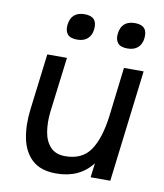

<svg xmlns="http://www.w3.org/2000/svg" viewBox="-81 -769 722 846"><g transform="rotate(10 280.0 -346.5)"><path d="M163 -644Q170 -703 230 -703Q289 -703 282 -644Q279 -617 262 -602Q245 -587 216 -587Q185 -587 172.5 -602Q160 -617 163 -644ZM388 -644Q395 -703 455 -703Q514 -703 507 -644Q504 -617 487 -602Q470 -587 441 -587Q410 -587 397.5 -602Q385 -617 388 -644ZM155 -251Q150 -205 156.5 -164Q163 -123 186.5 -97.5Q210 -72 253 -72Q329 -72 365.5 -125.5Q402 -179 415 -283L441 -500H529L468 0H380L388 -64Q331 10 227 10Q158 10 120 -24.5Q82 -59 70 -118Q58 -177 67 -249L98 -500H186Z"/></g></svg>

Font: Haskoy Medium
Style: Italic
Weight: 500
Designer: Ertekin Erdin
Foundry: Ertekin Erdin
Version: Version 2.000; ttfautohint (v1.8.4.7-5d5b)